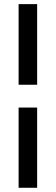

<svg xmlns="http://www.w3.org/2000/svg" viewBox="-20 -721 269 921"><path d="M69.3 -314.5V-701.2H87.9H90.8H93.8H102.5H112.3H118.2H125H132.8H140.6H158.2V-314.5H140.6H137.7H134.8H125H116.2H109.4H103.5H95.7H87.9ZM69.3 179.7V-205.1H87.9H90.8H93.8H102.5H112.3H118.2H125H132.8H140.6H158.2V179.7H140.6H137.7H134.8H125H116.2H109.4H103.5H95.7H87.9Z"/></svg>

Font: LeFont
Style: Default
Weight: 400
Designer: Leryon MEDIA
Version: Version 1.0